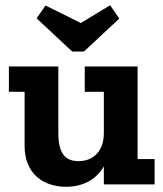

<svg xmlns="http://www.w3.org/2000/svg" viewBox="-20 -705 625 734"><path d="M436 -634 401 -685 289 -617 154 -684 120 -635 256 -508H301ZM571 0V-97H506V-451H304V-354H377V-196C377 -133 342 -89 280 -89C229 -89 203 -119 203 -197V-451H14V-354H74V-147C74 -40 147 9 232 9C298 9 348 -19 377 -69V0Z"/></svg>

Font: Zilla Slab Bold
Style: Regular
Weight: 700
Designer: Typotheque.com
Foundry: Typotheque type foundry
Version: Version 1.3; 2018